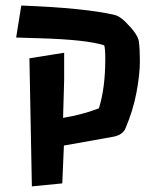

<svg xmlns="http://www.w3.org/2000/svg" viewBox="-20 -661 568 691"><path d="M85.9 -451.2 210.9 -471.2V-373L207 -236.8Q225.1 -239.7 241.2 -243.2L272.9 -251Q288.6 -254.9 303.7 -259.8L335.9 -271Q358.9 -343.8 358.9 -448.7Q358.9 -487.8 355 -498Q290.5 -518.6 119.6 -523.4Q75.7 -524.4 38.1 -525.9L56.6 -641.1Q287.1 -632.3 394 -606.9Q411.1 -602.5 433.6 -580.1Q476.1 -537.6 479.7 -512Q483.4 -486.3 483.4 -439.7Q483.4 -393.1 471.2 -328.1Q459 -263.2 431.6 -199.2Q420.9 -173.8 382.8 -168L210 -137.2L204.1 -1L94.7 9.8Z"/></svg>

Font: Passero One
Style: Regular
Weight: 400
Designer: Viktoriya Grabowska
Foundry: Viktoriya Grabowska
Version: Version 1.003